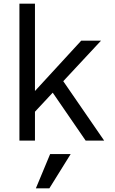

<svg xmlns="http://www.w3.org/2000/svg" viewBox="-20 -760 620 1038"><path d="M85 0H169V-156L265 -259L443 0H543L322 -321L526 -540H419L169 -268V-740H85ZM362 73H251L174 258H247Z"/></svg>

Font: CommitMono-dimboump
Style: Regular
Weight: 400
Monospace: yes
Designer: Eigil Nikolajsen
Foundry: Eigil Nikolajsen
Version: Version 1.143